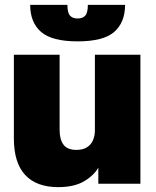

<svg xmlns="http://www.w3.org/2000/svg" viewBox="-20 -755 640 789"><path d="M219 14Q130 14 83.5 -36Q37 -86 37 -186V-530H225V-220Q225 -182 241 -160.5Q257 -139 294 -139Q320 -139 337 -149.5Q354 -160 362 -178.5Q370 -197 370 -220V-530H557V0H384V-66Q365 -33 324.5 -9.5Q284 14 219 14ZM299 -585Q193 -585 148.5 -624Q104 -663 104 -735H257Q257 -703 267.5 -691Q278 -679 299 -679Q320 -679 330.5 -691Q341 -703 341 -735H494Q494 -663 449.5 -624Q405 -585 299 -585Z"/></svg>

Font: Golos Text ExtraBold
Style: Regular
Weight: 800
Designer: A.Korolkova, Vitaly Kuzmin
Foundry: ParaType Ltd
Version: Version 2.004